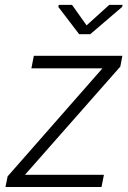

<svg xmlns="http://www.w3.org/2000/svg" viewBox="-20 -753 514 773"><path d="M80.6 -49.3H398.4L388.7 0H2L10.7 -43L392.6 -478H106.4L116.2 -528.3H472.7L464.4 -484.9ZM328.6 -650.9 419.9 -733.4H473.6L471.7 -725.1L343.3 -615.2H298.8L214.8 -725.1L216.8 -733.4H270Z"/></svg>

Font: Franko
Style: Light Italic
Weight: 300
Designer: Google
Version: Version 1.200310; 2013